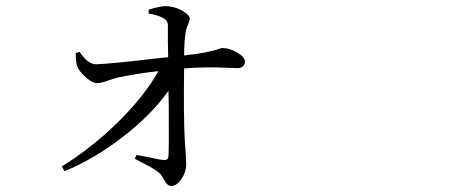

<svg xmlns="http://www.w3.org/2000/svg" viewBox="-20 -573 1540 635"><path d="M545.9 42Q532.2 42 521.5 19.5Q513.7 4.9 506.8 -1Q491.2 -14.6 446.3 -37.1Q432.6 -43.9 425.8 -47.9L431.6 -60.5Q441.4 -58.6 462.9 -54.7Q505.9 -44.9 521.5 -43.9Q535.2 -42 537.1 -55.7Q539.1 -79.1 538.1 -226.6Q537.1 -257.8 537.1 -272.5Q482.4 -195.3 388.7 -122.1Q292 -46.9 193.4 -6.8L184.6 -22.5Q283.2 -84 370.1 -168.9Q459 -256.8 503.9 -337.9Q436.5 -330.1 373 -317.4Q359.4 -314.5 337.9 -306.6Q313.5 -297.9 300.8 -297.9Q285.2 -297.9 262.7 -318.4Q241.2 -337.9 235.4 -353.5Q230.5 -367.2 230.5 -397.5L243.2 -401.4Q270.5 -360.4 297.9 -360.4Q337.9 -361.3 489.3 -378.9Q521.5 -381.8 536.1 -383.8Q536.1 -402.3 535.2 -443.4Q535.2 -476.6 535.2 -489.3Q535.2 -505.9 517.6 -514.6Q500 -523.4 471.7 -528.3V-541Q474.6 -542 481.4 -543.9Q511.7 -552.7 528.3 -552.7Q554.7 -552.7 582 -538.1Q607.4 -523.4 607.4 -511.7Q607.4 -503.9 602.5 -493.2Q595.7 -479.5 593.8 -464.8Q588.9 -430.7 588.9 -389.6Q670.9 -398.4 706.1 -412.1Q712.9 -414.1 715.8 -414.1Q739.3 -414.1 763.7 -399.4Q790 -384.8 790 -369.1Q790 -360.4 783.7 -354Q777.3 -347.7 767.6 -347.7Q759.8 -347.7 738.3 -348.6Q657.2 -352.5 588.9 -346.7Q586.9 -193.4 590.8 -114.3Q591.8 -96.7 593.8 -71.3Q595.7 -43 595.7 -29.3Q595.7 -3.9 580.1 19Q564.5 42 545.9 42Z"/></svg>

Font: Bpmf GenYo Min R
Style: R
Weight: 400
Foundry: But Ko
Version: Version 1.320